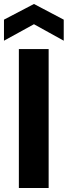

<svg xmlns="http://www.w3.org/2000/svg" viewBox="-23 -947 341 967"><path d="M72 0V-700H222V0ZM-3 -742V-848L148 -927L298 -848V-742L148 -825Z"/></svg>

Font: DM Sans 10pt Black
Style: Regular
Weight: 900
Version: Version 4.004;gftools[0.9.30]